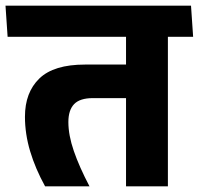

<svg xmlns="http://www.w3.org/2000/svg" viewBox="-44 -661 706 681"><path d="M551.5 -568H403V0H551.5ZM372 -530.5H641L633.5 -641H364.5ZM-17 -530.5H592.5L585 -641H-24.5ZM116 0H273.5Q237 -69.5 217.8 -125.5Q198.5 -181.5 198.5 -228Q198.5 -270.5 219 -291.8Q239.5 -313 285.5 -313H462V-432H257.5Q146.5 -432 95.5 -382.5Q44.5 -333 44.5 -247Q44.5 -186 63 -124.2Q81.5 -62.5 116 0Z"/></svg>

Font: Anek Devanagari Medium
Style: Bold
Weight: 700
Version: Version 1.003